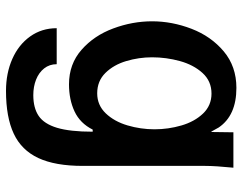

<svg xmlns="http://www.w3.org/2000/svg" viewBox="-104 -497 808 640"><g transform="rotate(90 300.0 -177.0)"><path d="M74 38H194Q194 62 208 79.8Q222 97.5 245.5 106.8Q269 116 297 116Q340 116 366.5 98Q393 80 406 36.8Q419 -6.5 419 -82H412Q391 -40 351.5 -21.5Q312 -3 261 -3Q193.5 -3 146 -44.8Q98.5 -86.5 74.8 -150.5Q51 -214.5 51 -280Q51 -346.5 76 -411.5Q101 -476.5 151.2 -518.8Q201.5 -561 273 -561Q365 -561 405 -502L410 -493Q413.5 -486.5 416.8 -480.8Q420 -475 420 -478L421 -551H539Q533 -491 533 -457V-49Q533 43 506.8 99.2Q480.5 155.5 425.5 181.2Q370.5 207 283 207Q224 207 176.5 186Q129 165 101.5 126.5Q74 88 74 38ZM411 -288Q411 -334 398.2 -377.8Q385.5 -421.5 358.5 -449.8Q331.5 -478 292 -478Q250.5 -478 223.2 -448Q196 -418 183.5 -372.5Q171 -327 171 -280Q171 -236 183.5 -194Q196 -152 223 -124.5Q250 -97 291 -97Q330.5 -97 357.8 -125.5Q385 -154 398 -198Q411 -242 411 -288Z"/></g></svg>

Font: JuliaMono
Style: Bold
Weight: 700
Monospace: yes
Designer: cormullion
Foundry: corm
Version: Version 0.055; ttfautohint (v1.8.4)